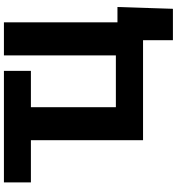

<svg xmlns="http://www.w3.org/2000/svg" viewBox="20 -788 924 1004"><g transform="rotate(-90 482.0 -286.0)"><path d="M30.3 -586.4V-727.5H613.3V-586.4ZM867.2 0H251V-727.5H423.3V-142.1H694.3V-727.5H867.2ZM773.9 156.2V0H729.5V-133.8H947.3L938 156.2Z"/></g></svg>

Font: Inter 17pt ExtraBold
Style: Regular
Weight: 800
Version: Version 4.001;git-66647c0bb